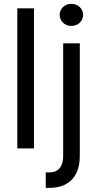

<svg xmlns="http://www.w3.org/2000/svg" viewBox="-20 -749 489 969"><path d="M151.4 0H67.4V-707H151.4ZM382.8 -530.3V38.1Q382.8 87.9 365.7 124Q348.6 160.2 314 179.7Q279.3 199.2 228.5 199.2Q219.7 199.2 210.9 199.2V121.1Q219.7 121.1 227.5 121.1Q252 121.1 267.6 111.3Q283.2 101.6 291 83Q298.8 64.5 298.8 38.1V-530.3ZM281.2 -673.8Q281.2 -689.5 289.1 -702.1Q296.9 -714.8 310.5 -722.2Q324.2 -729.5 339.8 -729.5Q356.4 -729.5 370.1 -722.2Q383.8 -714.8 391.6 -702.1Q399.4 -689.5 399.4 -673.8Q399.4 -659.2 391.6 -646Q383.8 -632.8 370.1 -625.5Q356.4 -618.2 339.8 -618.2Q324.2 -618.2 310.5 -625.5Q296.9 -632.8 289.1 -646Q281.2 -659.2 281.2 -673.8Z"/></svg>

Font: Pretendard Std Variable
Style: Regular
Weight: 400
Designer: Base glyphs from Inter by Rasmus Andersson; Hangeul glyphs from Noto Sans CJK(Source Han Sans) by Jang Soo-young and Kan
Foundry: Kil Hyung-jin
Version: Version 1.309;Glyphs 3.2 (3225)